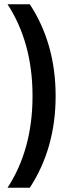

<svg xmlns="http://www.w3.org/2000/svg" viewBox="-20 -762 355 906"><path d="M120.5 124H15.5Q133.5 -57 133.5 -309Q133.5 -560 15.5 -742H120.5Q242.5 -556 242.5 -309Q242.5 -62.5 120.5 124Z"/></svg>

Font: Argentum Novus Medium
Style: Regular
Weight: 500
Designer: Julieta Ulanovsky (font) & Cristiano Sobral (main changes)
Foundry: Julieta Ulanovsky (font) & Cristiano Sobral (main changes)
Version: Version 3.00;November 27, 2020;FontCreator 13.0.0.2655 64-bi